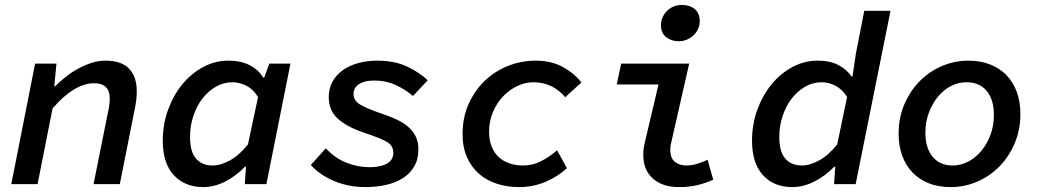

<svg xmlns="http://www.w3.org/2000/svg" viewBox="-20 -750 4240 782"><path d="M26 0 123 -491H210L201 -399H205Q225 -419 248.5 -437.5Q272 -456 298.5 -470.5Q325 -485 353 -494Q381 -503 410 -503Q474 -503 505.5 -470.5Q537 -438 537 -379Q537 -341 528 -302L468 0H361L419 -289Q423 -306 425 -320.5Q427 -335 427 -349Q427 -411 363 -411Q323 -411 279.5 -384.5Q236 -358 194 -308L133 0Z M808 12Q733 12 688 -36.5Q643 -85 643 -177Q643 -244 664.5 -303Q686 -362 722.5 -406.5Q759 -451 807.5 -477Q856 -503 910 -503Q961 -503 997 -484.5Q1033 -466 1052 -434H1056L1077 -491H1163L1065 0H977L982 -71H978Q941 -33 897 -10.5Q853 12 808 12ZM845 -76Q879 -76 917 -97Q955 -118 990 -162L1031 -355Q1011 -387 983 -401Q955 -415 927 -415Q891 -415 859.5 -397Q828 -379 804.5 -348.5Q781 -318 767.5 -277.5Q754 -237 754 -192Q754 -132 778.5 -104Q803 -76 845 -76Z M1468 12Q1401 12 1342.5 -12Q1284 -36 1246 -78L1307 -146Q1344 -106 1390.5 -87.5Q1437 -69 1486 -69Q1529 -69 1555.5 -83.5Q1582 -98 1582 -128Q1582 -157 1555 -172.5Q1528 -188 1470 -207Q1394 -232 1356.5 -266Q1319 -300 1319 -354Q1319 -391 1335 -419Q1351 -447 1378 -465.5Q1405 -484 1440.5 -493.5Q1476 -503 1515 -503Q1587 -503 1638 -479Q1689 -455 1722 -423L1662 -359Q1632 -385 1592 -403.5Q1552 -422 1504 -422Q1465 -422 1442.5 -407.5Q1420 -393 1420 -367Q1420 -340 1447 -324Q1474 -308 1532 -288Q1566 -277 1594 -264Q1622 -251 1642 -234Q1662 -217 1673 -194.5Q1684 -172 1684 -142Q1684 -101 1667 -72Q1650 -43 1621 -24.5Q1592 -6 1552.5 3Q1513 12 1468 12Z M2094 12Q2046 12 2004 -1.5Q1962 -15 1931 -42Q1900 -69 1882 -109.5Q1864 -150 1864 -204Q1864 -271 1888.5 -326Q1913 -381 1954 -420.5Q1995 -460 2049 -481.5Q2103 -503 2162 -503Q2227 -503 2274.5 -476Q2322 -449 2348 -414L2282 -354Q2231 -415 2152 -415Q2119 -415 2086.5 -399.5Q2054 -384 2028.5 -357Q2003 -330 1987.5 -293Q1972 -256 1972 -214Q1972 -179 1982.5 -153Q1993 -127 2011.5 -110Q2030 -93 2055.5 -84.5Q2081 -76 2110 -76Q2150 -76 2184 -93.5Q2218 -111 2249 -138L2289 -65Q2251 -30 2201 -9Q2151 12 2094 12Z M2744 12Q2679 12 2639.5 -22.5Q2600 -57 2600 -120Q2600 -134 2602 -147.5Q2604 -161 2608 -177L2662 -406H2492L2510 -491H2787L2714 -170Q2710 -157 2710 -141Q2710 -106 2728.5 -91Q2747 -76 2776 -76Q2797 -76 2817 -82Q2837 -88 2862 -99L2885 -18Q2853 -4 2820.5 4Q2788 12 2744 12ZM2744 -582Q2715 -582 2693.5 -598.5Q2672 -615 2672 -648Q2672 -664 2678.5 -679Q2685 -694 2696.5 -705.5Q2708 -717 2723.5 -723.5Q2739 -730 2757 -730Q2789 -730 2809.5 -713Q2830 -696 2830 -664Q2830 -647 2823 -632Q2816 -617 2804.5 -606Q2793 -595 2777.5 -588.5Q2762 -582 2744 -582Z M3207 12Q3132 12 3087.5 -36.5Q3043 -85 3043 -177Q3043 -244 3064.5 -303Q3086 -362 3122.5 -406.5Q3159 -451 3207.5 -477Q3256 -503 3310 -503Q3361 -503 3395 -485Q3429 -467 3449 -438H3452L3466 -532L3500 -706H3607L3465 0H3377L3382 -71H3378Q3341 -33 3296.5 -10.5Q3252 12 3207 12ZM3245 -76Q3279 -76 3317 -97Q3355 -118 3390 -162L3430 -355Q3410 -387 3382.5 -401Q3355 -415 3327 -415Q3291 -415 3259.5 -397Q3228 -379 3204.5 -348.5Q3181 -318 3167.5 -277.5Q3154 -237 3154 -192Q3154 -132 3178.5 -104Q3203 -76 3245 -76Z M3852 12Q3802 12 3763 -3.5Q3724 -19 3696.5 -47.5Q3669 -76 3654.5 -116Q3640 -156 3640 -205Q3640 -271 3663.5 -325.5Q3687 -380 3726 -419.5Q3765 -459 3816.5 -481Q3868 -503 3924 -503Q3973 -503 4012.5 -487.5Q4052 -472 4079.5 -443.5Q4107 -415 4121.5 -375Q4136 -335 4136 -286Q4136 -221 4112.5 -166Q4089 -111 4050 -71.5Q4011 -32 3959.5 -10Q3908 12 3852 12ZM3860 -76Q3893 -76 3923 -91.5Q3953 -107 3976.5 -135Q4000 -163 4014 -200.5Q4028 -238 4028 -282Q4028 -345 3998.5 -380Q3969 -415 3916 -415Q3883 -415 3853 -399.5Q3823 -384 3800 -356Q3777 -328 3763 -290.5Q3749 -253 3749 -210Q3749 -147 3778.5 -111.5Q3808 -76 3860 -76Z"/></svg>

Font: Source Code Pro Semibold
Style: Italic
Weight: 600
Italic angle: -11°
Monospace: yes
Designer: Paul D. Hunt, Teo Tuominen
Foundry: Adobe Systems Incorporated
Version: Version 1.050;PS 1.000;hotconv 16.6.51;makeotf.lib2.5.65220